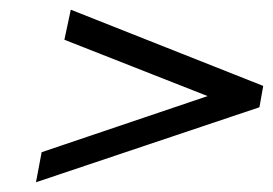

<svg xmlns="http://www.w3.org/2000/svg" viewBox="-20 -436 563 396"><path d="M408.2 -237.8 112.8 -354 126 -416 522.9 -258.8 515.1 -214.8 54.2 -60.1 65.9 -122.1Z"/></svg>

Font: Linux Libertine G
Style: Semibold Italic
Weight: 600
Italic angle: -11.5°
Designer: Philipp H. Poll
Foundry: Philipp H. Poll
Version: Version 5.1.1